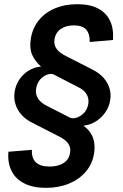

<svg xmlns="http://www.w3.org/2000/svg" viewBox="-20 -758 591 925"><path d="M201.7 147Q139.6 147 97.7 126Q55.7 105 35.9 65.9Q16.1 26.9 20.5 -26.9L133.8 -36.1Q131.3 2 152.1 23.2Q172.9 44.4 218.8 44.4Q259.3 44.4 285.9 27.6Q312.5 10.7 317.4 -21Q321.3 -43 313.2 -58.3Q305.2 -73.7 290.5 -84.7Q275.9 -95.7 257.8 -104L136.7 -166Q105 -181.2 84 -204.6Q63 -228 54.2 -257.1Q45.4 -286.1 50.8 -317.9Q56.2 -350.1 74.2 -376.2Q92.3 -402.3 118.9 -418.5Q145.5 -434.6 176.3 -437L176.8 -438Q147.9 -463.9 134.5 -495.1Q121.1 -526.4 128.4 -571.3Q136.7 -623 167 -660.4Q197.3 -697.8 244.9 -717.8Q292.5 -737.8 352.1 -737.8Q412.6 -737.8 452.1 -717.3Q491.7 -696.8 510 -658.2Q528.3 -619.6 524.4 -565.4L412.1 -555.7Q413.6 -593.8 395.8 -614.7Q377.9 -635.7 335.9 -635.7Q297.4 -635.7 272.5 -618.2Q247.6 -600.6 242.7 -569.3Q239.3 -547.9 247.3 -531.7Q255.4 -515.6 271 -504.2Q286.6 -492.7 305.7 -483.9L426.3 -422.4Q457.5 -406.7 478 -384Q498.5 -361.3 507.3 -333.3Q516.1 -305.2 510.7 -274.4Q505.4 -242.2 486.8 -215.8Q468.3 -189.5 441.4 -172.9Q414.6 -156.2 384.3 -152.8L383.3 -151.4Q405.8 -135.3 418.2 -114.3Q430.7 -93.3 434.1 -69.1Q437.5 -44.9 433.1 -18.6Q425.3 31.7 393.3 69.1Q361.3 106.4 312 126.7Q262.7 147 201.7 147ZM315.9 -191.9Q327.6 -185.5 346.4 -190.4Q365.2 -195.3 382.1 -211.2Q398.9 -227.1 404.3 -252.4Q408.2 -269.5 404.5 -285.4Q400.9 -301.3 389.2 -314.9Q377.4 -328.6 356 -338.4L241.2 -397.9Q229 -404.8 210.9 -399.7Q192.9 -394.5 177 -378.9Q161.1 -363.3 155.3 -337.4Q150.9 -319.3 155 -302.7Q159.2 -286.1 171.9 -272.5Q184.6 -258.8 205.1 -248.5Z"/></svg>

Font: Inter 24pt SemiBold
Style: Italic
Weight: 600
Italic angle: -9.3988°
Designer: Rasmus Andersson
Foundry: rsms
Version: Version 4.001;git-66647c0bb